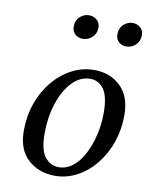

<svg xmlns="http://www.w3.org/2000/svg" viewBox="-79 -728 620 797"><g transform="rotate(10 231.0 -329.5)"><path d="M207 11Q140 11 94 -30Q48 -71 48 -152Q48 -213 67 -267Q86 -321 120 -362Q154 -403 198.5 -426.5Q243 -450 293 -450Q360 -450 404 -408Q448 -366 448 -286Q448 -226 429.5 -172.5Q411 -119 377.5 -77.5Q344 -36 300 -12.5Q256 11 207 11ZM217 -27Q249 -27 276 -48.5Q303 -70 322 -107Q341 -144 351.5 -189Q362 -234 362 -280Q362 -351 340 -381Q318 -411 283 -411Q240 -411 206.5 -375.5Q173 -340 154 -281.5Q135 -223 135 -156Q135 -86 158 -56.5Q181 -27 217 -27ZM222 -569Q204 -569 190.5 -580.5Q177 -592 177 -613Q177 -639 194 -654.5Q211 -670 232 -670Q251 -670 265 -658Q279 -646 279 -626Q279 -601 262 -585Q245 -569 222 -569ZM405 -569Q388 -569 374.5 -580.5Q361 -592 361 -613Q361 -639 378 -654.5Q395 -670 416 -670Q435 -670 448.5 -658Q462 -646 462 -626Q462 -601 445 -585Q428 -569 405 -569Z"/></g></svg>

Font: Lisu Bosa Medium
Style: Italic
Weight: 500
Italic angle: -19°
Designer: David Morse, Annie Olsen, Victor Gaultney, Frank Grießhammer (Latin)
Foundry: SIL International
Version: Version 2.000